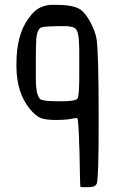

<svg xmlns="http://www.w3.org/2000/svg" viewBox="-20 -784 533 803"><path d="M392.6 -263.7Q392.6 -37.1 384.8 -16.6Q381.8 -8.8 373.5 -4.9Q365.2 -1 341.8 -1Q316.4 -1 316.4 -2.9Q314.5 -11.7 312.5 -149.4Q310.5 -185.5 310.5 -210Q307.6 -276.4 304.7 -286.1Q301.8 -292 294.9 -290Q260.7 -282.2 215.8 -282.2Q170.9 -282.2 149.9 -290.5Q128.9 -298.8 103.5 -330.1Q49.8 -396.5 48.8 -503.9V-518.6Q48.8 -637.7 98.6 -706.1Q126 -745.1 156.2 -755.9Q177.7 -763.7 196.3 -763.7H216.8Q286.1 -763.7 316.4 -744.1Q338.9 -727.5 358.9 -689.5Q378.9 -651.4 383.8 -621.1Q392.6 -566.4 392.6 -296.9Q392.6 -280.3 392.6 -263.7ZM154.3 -366.2Q172.9 -360.4 233.9 -360.4Q294.9 -360.4 303.7 -371.1Q311.5 -380.9 311.5 -464.8V-576.2Q310.5 -602.5 309.6 -621.1Q305.7 -663.1 288.6 -668.9Q271.5 -674.8 250 -674.8Q172.9 -674.8 154.3 -669.9Q135.7 -663.1 131.8 -623Q129.9 -587.9 129.9 -535.2V-457Q129.9 -374 154.3 -366.2Z"/></svg>

Font: Semi-Sweet
Style: Book
Weight: 400
Designer: Walter E Stewart
Version: 0.5